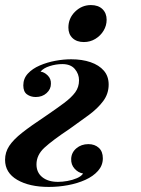

<svg xmlns="http://www.w3.org/2000/svg" viewBox="-64 -550 558 758"><path d="M165 168Q182 168 202 164.5Q222 161 239.5 153.5Q257 146 264 135Q245 132 230.5 116Q216 100 217 77Q218 52 237.5 35.5Q257 19 285 19Q310 19 326 33.5Q342 48 342 75Q342 103 323 124.5Q304 146 273 160Q242 174 204.5 181Q167 188 129 188Q52 188 4 160Q-44 132 -44 81Q-44 51 -27.5 26Q-11 1 24 -26.5Q59 -54 115 -91Q159 -121 188.5 -143Q218 -165 233 -185.5Q248 -206 248 -233Q248 -258 231.5 -277.5Q215 -297 182 -297Q157 -297 132 -289Q107 -281 96 -267Q110 -266 124 -252.5Q138 -239 137 -219Q137 -198 120 -182.5Q103 -167 77 -167Q57 -167 42.5 -177.5Q28 -188 28 -213Q28 -240 46 -259.5Q64 -279 93 -291.5Q122 -304 154.5 -310Q187 -316 217 -316Q260 -316 293.5 -304.5Q327 -293 346 -271Q365 -249 365 -216Q365 -180 343.5 -151Q322 -122 286 -95.5Q250 -69 209 -40Q143 4 111.5 33Q80 62 80 99Q80 131 103 149.5Q126 168 165 168ZM206 -441Q206 -478 232.5 -504Q259 -530 295 -530Q324 -530 340.5 -514Q357 -498 357 -472Q357 -449 345 -429Q333 -409 312.5 -396.5Q292 -384 267 -384Q239 -384 222.5 -399.5Q206 -415 206 -441Z"/></svg>

Font: Playfair Display SemiBold
Style: Italic
Weight: 600
Italic angle: -14°
Designer: Claus Eggers Sørensen
Foundry: Claus Eggers Sørensen
Version: Version 1.203